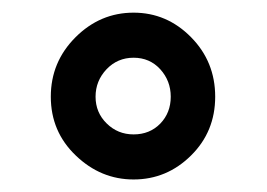

<svg xmlns="http://www.w3.org/2000/svg" viewBox="-20 -741 428 308"><path d="M61.5 -585.9Q61.5 -641.6 101.1 -681.2Q140.6 -720.7 194.3 -720.7Q247.6 -720.7 286.4 -681.4Q325.2 -642.1 325.2 -585.9Q325.2 -529.8 286.4 -491.5Q247.6 -453.1 194.3 -453.1Q141.6 -453.1 101.6 -491.5Q61.5 -529.8 61.5 -585.9ZM194.3 -525.4Q220.2 -525.4 237.1 -542.7Q253.9 -560.1 253.9 -585.9Q253.9 -611.3 237.1 -629.9Q220.2 -648.4 194.3 -648.4Q168.5 -648.4 150.9 -629.9Q133.3 -611.3 133.3 -585.9Q133.3 -560.5 151.1 -543Q168.9 -525.4 194.3 -525.4Z"/></svg>

Font: Roboto
Style: Bold
Weight: 700
Designer: Google
Version: Version 2.134; 2016; ttfautohint (v1.6)